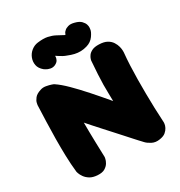

<svg xmlns="http://www.w3.org/2000/svg" viewBox="-192 -968 1030 1098"><g transform="rotate(-30 323.0 -419.0)"><path d="M134 -5Q104 -7 85.5 -18.5Q67 -30 56.5 -45Q46 -60 42.5 -71Q39 -82 39 -82Q33 -136 31.5 -192Q30 -248 30.5 -304Q31 -360 33 -415Q35 -470 37 -524Q37 -524 39.5 -537Q42 -550 54.5 -566Q67 -582 96 -591Q113 -597 132.5 -593.5Q152 -590 166.5 -585Q181 -580 182 -578Q212 -558 250 -520.5Q288 -483 332 -433.5Q376 -384 423 -328Q423 -355 422 -381Q421 -407 421.5 -436.5Q422 -466 424 -503.5Q426 -541 430 -592Q430 -592 432.5 -601Q435 -610 443 -621.5Q451 -633 468 -641.5Q485 -650 514 -649Q547 -648 566.5 -637Q586 -626 596.5 -609.5Q607 -593 611 -577Q615 -561 615 -550Q615 -539 615 -539Q611 -499 609 -455Q607 -411 606.5 -365Q606 -319 606.5 -271.5Q607 -224 608.5 -175Q610 -126 613 -77Q613 -77 612 -67.5Q611 -58 604.5 -45Q598 -32 584.5 -20.5Q571 -9 545 -5Q516 0 493.5 -11.5Q471 -23 459 -36Q447 -49 447 -49Q447 -49 437.5 -59Q428 -69 412.5 -86.5Q397 -104 376.5 -126.5Q356 -149 334 -173.5Q312 -198 290 -222Q268 -246 249 -267.5Q230 -289 216 -305Q216 -274 216.5 -243.5Q217 -213 218 -173.5Q219 -134 221 -75Q221 -75 219 -64Q217 -53 208.5 -38.5Q200 -24 182.5 -13.5Q165 -3 134 -5ZM237 -672Q221 -665 205 -668.5Q189 -672 179 -678.5Q169 -685 169 -685Q145 -705 140.5 -729Q136 -753 145 -776Q154 -799 173.5 -814.5Q193 -830 217 -833Q256 -838 282 -832.5Q308 -827 329 -816Q350 -805 374 -792Q377 -792 378.5 -797.5Q380 -803 384 -808Q384 -808 391.5 -815.5Q399 -823 415.5 -828Q432 -833 457 -826Q484 -819 496.5 -806Q509 -793 513 -780.5Q517 -768 516 -759Q515 -750 515 -750Q514 -734 496 -708.5Q478 -683 446 -674Q426 -668 406 -667.5Q386 -667 366.5 -671.5Q347 -676 325 -685Q313 -689 301 -695.5Q289 -702 279.5 -708.5Q270 -715 265 -718Q265 -718 264.5 -709.5Q264 -701 258.5 -690.5Q253 -680 237 -672Z"/></g></svg>

Font: Sour Gummy Black
Style: Regular
Weight: 900
Version: Version 1.000